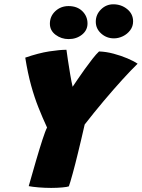

<svg xmlns="http://www.w3.org/2000/svg" viewBox="-20 -900 676 916"><path d="M204.5 -291.5Q183 -338 163.8 -386.2Q144.5 -434.5 128.5 -492.2Q112.5 -550 100.5 -625Q164.5 -647 214.8 -654.8Q265 -662.5 297 -662.5Q299 -647 304 -613.5Q309 -580 315 -544.5Q321 -509 326.5 -486Q334.5 -498 350 -520.8Q365.5 -543.5 384.2 -569.8Q403 -596 421 -619Q439 -642 452.5 -654.5Q486 -653.5 521.5 -644Q557 -634.5 587.8 -621.5Q618.5 -608.5 636.5 -596Q606 -566.5 563.5 -519.8Q521 -473 474.2 -417.5Q427.5 -362 384 -306Q376.5 -272.5 367.8 -236Q359 -199.5 351.5 -168.2Q344 -137 339 -118Q333.5 -96 327 -72.8Q320.5 -49.5 315.5 -32.5Q310.5 -15.5 308.5 -11Q301.5 -8 277.2 -5.8Q253 -3.5 224 -3.5Q193.5 -3.5 164 -6Q134.5 -8.5 117 -12Q134.5 -74 151.5 -132.2Q168.5 -190.5 182.5 -233.5Q196.5 -276.5 204.5 -291.5ZM523.5 -717Q488.5 -717 462.8 -740Q437 -763 437 -796.5Q437 -830.5 461.8 -855Q486.5 -879.5 520.5 -879.5Q558.5 -879.5 586.8 -856.5Q615 -833.5 615 -798Q615 -774 601.2 -755.8Q587.5 -737.5 566.5 -727.2Q545.5 -717 523.5 -717ZM307.5 -713.5Q272.5 -713.5 245.2 -734Q218 -754.5 218 -787Q218 -822.5 244 -846.8Q270 -871 307 -871Q348 -871 372.8 -846.8Q397.5 -822.5 397.5 -788Q397.5 -755.5 371 -734.5Q344.5 -713.5 307.5 -713.5Z"/></svg>

Font: Grandstander Black
Style: Italic
Weight: 900
Italic angle: -15°
Designer: Tyler Finck
Foundry: Etcetera Type Co
Version: Version 1.200; ttfautohint (v1.8.3)